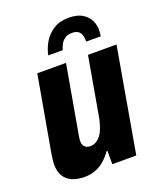

<svg xmlns="http://www.w3.org/2000/svg" viewBox="-137 -811 764 911"><g transform="rotate(-20 245.5 -356.0)"><path d="M133 12Q95 12 69 0Q43 -12 29.5 -35Q16 -58 16 -92Q16 -105 18 -119Q20 -133 22 -148L89 -527H234L173 -181Q172 -174 171 -168Q170 -162 170 -156Q170 -144 174 -135Q178 -126 187 -121Q196 -116 208 -116Q224 -116 237.5 -124Q251 -132 261.5 -146Q272 -160 279.5 -180.5Q287 -201 292 -225L345 -527H489L397 0H276V-67H271Q253 -41 232 -23.5Q211 -6 186.5 3Q162 12 133 12ZM318 -724Q360 -724 385.5 -709Q411 -694 423 -670.5Q435 -647 435 -620Q435 -612 434 -604.5Q433 -597 432 -589H358Q359 -608 354.5 -622Q350 -636 339 -643.5Q328 -651 309 -651Q288 -651 274 -642Q260 -633 252 -618.5Q244 -604 240 -589H167Q173 -621 191 -652Q209 -683 240.5 -703.5Q272 -724 318 -724Z"/></g></svg>

Font: Archivo Condensed ExtraBold
Style: Italic
Weight: 800
Width: 3
Italic angle: -10°
Designer: Hector Gatti
Foundry: Omnibus-Type
Version: Version 2.001